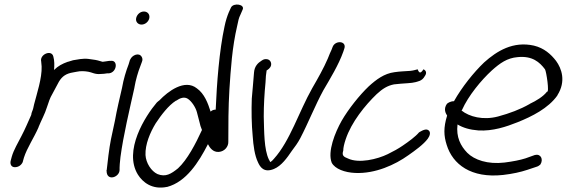

<svg xmlns="http://www.w3.org/2000/svg" viewBox="-20 -761 2559 867"><path d="M224 -445C226 -466 226 -487 221 -505C214 -539 158 -516 166 -483C167 -474 167 -471 168 -461C170 -408 146 -337 134 -290L130 -272C128 -262 122 -254 121 -242C107 -211 93 -177 77 -147C62 -117 42 -85 33 -53L28 -34C25 -21 30 -6 47 -6C64 -6 77 -16 83 -30V-31L88 -49C102 -93 133 -138 154 -186V-187C166 -217 183 -247 192 -277C199 -298 206 -320 216 -336C226 -355 236 -373 246 -392C261 -417 279 -429 310 -434L326 -437C343 -441 363 -440 379 -437C394 -435 409 -424 435 -427C443 -427 455 -428 465 -430H473C509 -435 514 -492 479 -486H472C463 -484 455 -484 444 -482C442 -482 440 -483 436 -484L422 -488C415 -490 407 -491 400 -492L379 -495C354 -498 329 -492 310 -489L287 -482H286C261 -473 242 -463 224 -445Z M619 -650C635 -650 650 -662 654 -678C658 -695 647 -709 630 -709C613 -709 599 -696 595 -680C591 -663 603 -650 619 -650ZM461 8C461 12 462 14 462 19C468 57 520 38 520 6V-4C520 -10 521 -27 524 -52C537 -150 565 -266 587 -365V-366C593 -401 603 -435 614 -463L621 -482C625 -491 623 -499 620 -504C608 -526 576 -512 568 -492L567 -491L561 -471C549 -440 538 -404 531 -364C520 -316 508 -267 499 -216L481 -132C473 -93 465 -23 462 6Z M954 -266C945 -266 937 -263 931 -257C919 -295 903 -338 869 -362C814 -406 738 -348 700 -308C695 -305 692 -301 688 -298C636 -237 536 -80 603 28C624 61 666 97 734 83H735C821 60 877 -28 919 -110C927 -94 942 -73 968 -75C995 -77 1012 -100 1011 -121C1011 -195 1011 -275 1016 -358C1022 -448 1028 -546 1051 -644C1055 -665 1059 -682 1065 -693L1075 -716C1089 -742 1034 -750 1023 -727L1013 -705C1006 -688 999 -667 994 -642C970 -532 959 -384 954 -266ZM637 -61C635 -109 658 -163 683 -204C708 -242 741 -285 774 -306H775C794 -319 812 -325 828 -315C845 -304 863 -277 869 -255L881 -209C883 -198 887 -186 892 -174C863 -111 826 -40 784 -1C753 24 728 40 691 25C663 12 639 -25 637 -61Z M1530 -527 1534 -539C1549 -577 1494 -581 1482 -549L1477 -536C1473 -528 1467 -514 1460 -496C1442 -454 1415 -406 1390 -363C1329 -255 1290 -125 1217 -44C1212 -38 1206 -32 1201 -29C1199 -31 1197 -35 1195 -40H1194V-41C1172 -87 1173 -166 1171 -235C1171 -286 1174 -339 1179 -389C1180 -412 1181 -426 1184 -443C1189 -446 1201 -453 1204 -466C1207 -480 1198 -494 1182 -494C1176 -494 1171 -494 1161 -487C1145 -477 1129 -462 1127 -433C1125 -399 1120 -357 1117 -316C1115 -262 1116 -197 1121 -147C1124 -103 1130 -59 1145 -28C1154 -8 1171 21 1217 2C1251 -12 1277 -49 1298 -80C1311 -97 1325 -116 1336 -137C1372 -206 1403 -285 1440 -353C1471 -406 1509 -468 1530 -527Z M1530 -81C1530 -94 1534 -111 1541 -132C1567 -210 1629 -286 1681 -336C1707 -360 1729 -374 1759 -380C1769 -381 1780 -382 1789 -383C1807 -385 1838 -385 1856 -390C1864 -393 1886 -394 1898 -417C1908 -430 1905 -443 1892 -448C1880 -429 1873 -429 1866 -448C1853 -445 1850 -443 1833 -441C1809 -439 1787 -439 1761 -435C1715 -429 1679 -402 1645 -371C1603 -331 1553 -268 1523 -216C1493 -163 1458 -76 1478 -26C1493 2 1537 18 1584 20C1675 24 1764 -17 1824 -60C1854 -81 1893 -109 1912 -135C1920 -146 1929 -167 1911 -175C1898 -181 1872 -163 1872 -163C1856 -144 1826 -122 1798 -103C1779 -90 1756 -77 1731 -65C1684 -42 1601 -22 1552 -45C1531 -53 1523 -59 1530 -81Z M1998 -292C1982 -269 1992 -250 1999 -239C1982 -184 1984 -148 1997 -107C2024 -19 2107 45 2252 29C2295 24 2331 16 2361 6L2403 -8C2411 -10 2416 -15 2420 -18C2435 -41 2422 -68 2396 -61H2395L2353 -46C2328 -38 2297 -32 2258 -27C2182 -18 2122 -39 2090 -71C2060 -102 2039 -142 2046 -199C2071 -184 2101 -175 2140 -172C2205 -168 2267 -189 2317 -209C2382 -235 2456 -272 2497 -330V-331C2537 -394 2516 -452 2491 -486C2468 -516 2437 -544 2391 -555C2297 -576 2224 -531 2166 -479C2119 -434 2066 -368 2030 -304C2014 -304 2002 -296 1998 -292ZM2064 -262 2066 -264C2095 -329 2153 -399 2201 -443C2238 -476 2270 -499 2317 -503C2384 -510 2417 -480 2441 -448C2447 -439 2462 -341 2450 -347C2433 -325 2402 -306 2372 -292V-291H2371C2329 -267 2281 -249 2229 -235C2161 -217 2099 -234 2064 -262Z"/></svg>

Font: Stray Cat
Style: BdObl
Weight: 700
Version: Version 1.0